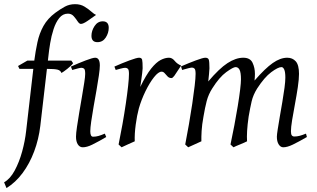

<svg xmlns="http://www.w3.org/2000/svg" viewBox="-65 -703 1551 940"><path d="M293 -393.6Q284.2 -381.3 264.6 -366Q245.1 -350.6 235.8 -345.7Q231.4 -358.4 216.3 -362.1Q201.2 -365.7 167.5 -365.7H30.3L23.4 -379.9L68.8 -406.2H284.2ZM405.3 -629.9Q386.2 -616.2 364.3 -601.1Q342.3 -585.9 331.1 -585.9Q323.2 -585.9 314.9 -598.6Q306.6 -611.3 295.7 -623.8Q284.7 -636.2 267.6 -636.2Q242.2 -636.2 225.1 -614.7Q208 -593.3 197.3 -560.3Q186.5 -527.3 180.7 -491.7Q174.8 -456.1 171.9 -427.2L132.3 -86.4Q124.5 -21 102.3 38.3Q80.1 97.7 45.7 144Q11.2 190.4 -33.2 217.8L-44.9 189.5Q-15.1 172.9 7.1 131.6Q29.3 90.3 43.5 38.6Q57.6 -13.2 63 -62L102.5 -403.8Q108.9 -452.6 118.2 -495.8Q127.4 -539.1 147.7 -575.7Q168 -612.3 206.1 -640.6Q230 -658.2 252.4 -670.4Q274.9 -682.6 302.7 -682.6Q329.1 -682.6 348.6 -670.7Q368.2 -658.7 382.3 -646Q396.5 -633.3 405.3 -629.9Z M467.3 -566.9Q467.3 -541.5 452.6 -519Q438 -496.6 412.1 -496.6Q382.8 -496.6 382.8 -527.8Q382.8 -552.2 397.9 -575.4Q413.1 -598.6 438 -598.6Q467.3 -598.6 467.3 -566.9ZM455.1 -32.2Q413.1 -7.8 386.7 5.1Q360.4 18.1 340.3 18.1Q325.2 18.1 316.2 4.2Q307.1 -9.8 307.1 -33.7Q307.1 -49.8 311.8 -81.5Q316.4 -113.3 323 -152.3Q329.6 -191.4 336.2 -229.7Q342.8 -268.1 347.4 -298.1Q352.1 -328.1 352.1 -341.3Q352.1 -361.8 346.9 -366.5Q341.8 -371.1 333.5 -371.1Q328.6 -371.1 317.9 -368.4Q307.1 -365.7 297.9 -363Q288.6 -360.4 288.6 -360.4L282.2 -377Q319.8 -394 354.5 -407.2Q389.2 -420.4 400.9 -420.4Q423.8 -420.4 423.8 -382.3Q423.8 -366.7 419.2 -334.2Q414.6 -301.8 407.5 -261.7Q400.4 -221.7 393.3 -181.4Q386.2 -141.1 381.6 -108.6Q377 -76.2 377 -60.5Q377 -33.7 390.6 -33.7Q404.3 -33.7 417.2 -37.4Q430.2 -41 448.2 -48.8Z M821.8 -381.8Q814.5 -372.1 805.7 -357.7Q796.9 -343.3 788.6 -332Q780.3 -320.8 774.4 -320.8Q763.2 -320.8 755.6 -328.6Q748 -336.4 741.5 -344.2Q734.9 -352.1 726.1 -352.1Q710.4 -352.1 689 -325Q667.5 -297.9 647.2 -256.3Q627 -214.8 614.7 -171.9Q605.5 -138.2 599.4 -92.5Q593.3 -46.9 594.7 -11.2Q584 -6.3 562.5 3.2Q541 12.7 530.3 18.1L515.6 4.4Q525.4 -43.5 534.7 -95.5Q543.9 -147.5 551 -195.8Q558.1 -244.1 562.3 -282.5Q566.4 -320.8 566.4 -341.3Q566.4 -361.8 560.8 -366.5Q555.2 -371.1 547.9 -371.1Q541 -371.1 524.9 -366.9Q508.8 -362.8 501.5 -360.4L495.1 -377Q533.2 -394 568.8 -407.2Q604.5 -420.4 615.7 -420.4Q628.4 -420.4 630.9 -410.4Q633.3 -400.4 633.3 -368.7Q633.3 -362.3 631.1 -344.7Q628.9 -327.1 626.2 -307.9Q623.5 -288.6 621.6 -277.3Q650.4 -336.4 675 -367.2Q699.7 -397.9 721.4 -409.2Q743.2 -420.4 762.2 -420.4Q777.8 -420.4 790 -405.3Q802.2 -390.1 821.8 -381.8Z M1437.5 -32.2Q1396 -8.3 1368.7 4.9Q1341.3 18.1 1321.8 18.1Q1308.6 18.1 1299.6 4.2Q1290.5 -9.8 1290.5 -33.7Q1290.5 -43.5 1294.7 -70.1Q1298.8 -96.7 1304.9 -132.1Q1311 -167.5 1317.4 -204.6Q1323.7 -241.7 1327.9 -273.2Q1332 -304.7 1332 -322.8Q1332 -350.1 1326.7 -362.3Q1321.3 -374.5 1313 -374.5Q1296.4 -374.5 1262.9 -349.6Q1229.5 -324.7 1193.8 -269.5Q1174.3 -238.3 1167 -206.8Q1159.7 -175.3 1152.3 -132.3Q1146.5 -91.8 1144.8 -62.3Q1143.1 -32.7 1144.5 -11.2Q1132.3 -4.9 1111.1 3.7Q1089.8 12.2 1078.1 18.1L1063.5 4.4Q1073.2 -41.5 1082.5 -90.3Q1091.8 -139.2 1099.1 -184.1Q1106.4 -229 1110.6 -263.4Q1114.7 -297.9 1114.7 -314.5Q1114.7 -348.1 1107.9 -361.3Q1101.1 -374.5 1088.4 -374.5Q1076.7 -374.5 1042.7 -349.9Q1008.8 -325.2 974.1 -270Q955.6 -241.2 947 -208.5Q938.5 -175.8 931.2 -132.3Q923.8 -91.8 922.1 -62Q920.4 -32.2 920.9 -11.2Q908.7 -4.9 888.2 3.7Q867.7 12.2 856.4 18.1L841.8 4.4Q851.1 -43 860.1 -95.2Q869.1 -147.5 876.5 -196.5Q883.8 -245.6 888.2 -283.7Q892.6 -321.8 892.6 -341.3Q892.6 -361.8 887.5 -366.9Q882.3 -372.1 875 -372.1Q869.6 -372.1 857.9 -369.1Q846.2 -366.2 836.4 -363.3Q826.7 -360.4 826.7 -360.4L821.3 -377.9Q859.4 -394.5 894.3 -407.5Q929.2 -420.4 939.9 -420.4Q954.1 -420.4 957.3 -410.4Q960.4 -400.4 960.4 -368.7Q960.4 -359.4 958.3 -340.1Q956.1 -320.8 954.6 -304.2Q1008.3 -367.7 1048.8 -394Q1089.4 -420.4 1126 -420.4Q1159.7 -420.4 1171.4 -395.8Q1183.1 -371.1 1183.1 -341.3Q1183.1 -333 1182.6 -325.7Q1182.1 -318.4 1181.2 -308.6Q1233.4 -368.7 1270.5 -394.5Q1307.6 -420.4 1341.3 -420.4Q1367.2 -420.4 1383.1 -402.6Q1398.9 -384.8 1398.9 -341.3Q1398.9 -315.9 1393.1 -276.4Q1387.2 -236.8 1379.2 -194.1Q1371.1 -151.4 1365.2 -115.2Q1359.4 -79.1 1359.4 -60.5Q1359.4 -45.4 1363.8 -40Q1368.2 -34.7 1376 -34.7Q1389.2 -34.7 1402.1 -38.1Q1415 -41.5 1433.1 -48.8Z"/></svg>

Font: Dai Banna SIL Light
Style: Italic
Weight: 300
Italic angle: -11°
Designer: Victor Gaultney
Foundry: SIL International
Version: Version 4.000